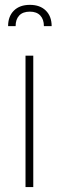

<svg xmlns="http://www.w3.org/2000/svg" viewBox="-20 -755 237 775"><path d="M83 -530.3H114.3V0H83ZM100.6 -735.4Q141.6 -735.4 165 -712.2Q188.5 -689 188.5 -649.4H157.2Q157.2 -676.8 142.6 -692.4Q127.9 -708 100.6 -708Q72.3 -708 57.6 -692.4Q43 -676.8 43 -649.4H12.7Q12.7 -689 36.1 -712.2Q59.6 -735.4 100.6 -735.4Z"/></svg>

Font: Pretendard Std Thin
Style: Regular
Weight: 100
Designer: Base glyphs from Inter by Rasmus Andersson; Hangeul glyphs from Noto Sans CJK(Source Han Sans) by Jang Soo-young and Kan
Foundry: Kil Hyung-jin
Version: Version 1.309